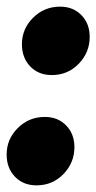

<svg xmlns="http://www.w3.org/2000/svg" viewBox="-28 -538 290 578"><path d="M-8 -73Q-8 -119 25.5 -152.5Q59 -186 107 -186Q146 -186 171 -160.5Q196 -135 196 -95Q196 -48 163 -14Q130 20 82 20Q42 20 17 -6Q-8 -32 -8 -73ZM38 -405Q38 -451 71.5 -484.5Q105 -518 153 -518Q192 -518 217 -492.5Q242 -467 242 -427Q242 -380 209 -346Q176 -312 128 -312Q88 -312 63 -338Q38 -364 38 -405Z"/></svg>

Font: Fira Sans Black
Style: Italic
Weight: 900
Italic angle: -8°
Designer: Carrois Corporate & Edenspiekermann AG
Foundry: Carrois Corporate GbR & Edenspiekermann AG
Version: Version 4.203